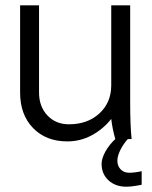

<svg xmlns="http://www.w3.org/2000/svg" viewBox="-20 -520 567 718"><path d="M452.1 178.2Q411.6 178.2 385.7 154.3Q359.9 130.4 359.9 92.8Q359.9 72.8 374 47.1Q388.2 21.5 411.1 0Q399.9 -40 396 -75.2Q365.2 -36.6 322.8 -13.9Q280.3 8.8 231.9 8.8Q151.9 8.8 103.5 -41.3Q55.2 -91.3 55.2 -173.8V-500H126V-173.8Q126 -121.6 157.2 -88.4Q188.5 -55.2 237.8 -55.2Q307.6 -55.2 351.8 -95.9Q396 -136.7 396 -201.2V-500H466.8V-140.1Q466.8 -49.8 472.2 0H458Q440.4 19.5 429.7 41.7Q418.9 64 418.9 81.1Q418.9 100.6 431.2 113.3Q443.4 126 462.9 126Q484.4 126 509.8 120.1V170.9Q474.1 178.2 452.1 178.2Z"/></svg>

Font: LT Superior
Style: Regular
Weight: 400
Designer: Daniel Lyons
Foundry: LyonsType
Version: Version 1.000